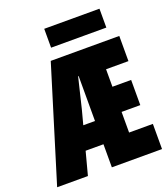

<svg xmlns="http://www.w3.org/2000/svg" viewBox="-152 -928 901 1032"><g transform="rotate(-20 298.0 -412.0)"><path d="M264 -348 242 -265H309V-522H306Q295 -475 284 -431Q273 -387 264 -348ZM-4 0 196 -650H588V-506H460V-406H567V-262H460V-144H596V0H309V-132H207L172 0ZM222 -716V-824H538V-716Z"/></g></svg>

Font: Source Code Pro Black
Style: Regular
Weight: 900
Monospace: yes
Designer: Paul D. Hunt, Teo Tuominen
Foundry: Adobe Systems Incorporated
Version: Version 2.030;PS 1.000;hotconv 16.6.51;makeotf.lib2.5.65220